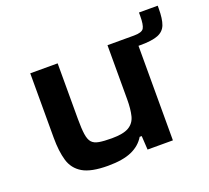

<svg xmlns="http://www.w3.org/2000/svg" viewBox="-107 -735 954 876"><g transform="rotate(-20 369.5 -296.5)"><path d="M277 8Q195 8 154.5 -16Q114 -40 100.5 -85.5Q87 -131 87 -197V-510H220V-240Q220 -193 224 -165.5Q228 -138 239.5 -125Q251 -112 274.5 -108Q298 -104 336 -104Q392 -104 419 -120Q446 -136 454 -168Q462 -200 462 -247V-510H591Q629 -510 638.5 -525.5Q648 -541 648 -585V-601H739V-588Q739 -537 728.5 -509.5Q718 -482 689 -470.5Q660 -459 603 -459H594V0H471L467 -67H457Q435 -30 392 -11Q349 8 277 8Z"/></g></svg>

Font: Saira Expanded SemiBold
Style: Regular
Weight: 600
Width: 7
Designer: Hector Gatti with collaboration of the Omnibus-Type team
Foundry: Omnibus-Type
Version: Version 1.100; ttfautohint (v1.8.3)